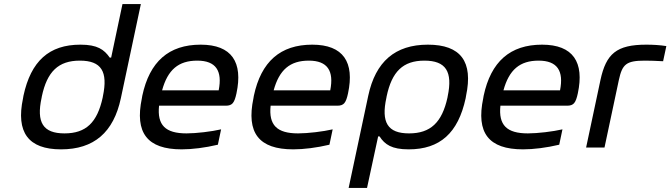

<svg xmlns="http://www.w3.org/2000/svg" viewBox="-20 -730 3317 950"><path d="M96 -256 94 -244C58 -75 120 9 282 9C445 9 542 -75 578 -244L677 -710H586L530 -445H523C495 -485 462 -509 378 -509C223 -509 133 -428 96 -256ZM186 -247 187 -253C213 -376 269 -430 375 -430C482 -430 515 -376 489 -253L488 -247C461 -124 406 -70 299 -70C193 -70 159 -124 186 -247Z M1150 -268C1183 -422 1127 -509 973 -509C815 -509 720 -425 684 -256L682 -244C646 -73 708 9 879 9C931 9 995 1 1058 -14L1074 -90C1027 -79 951 -70 903 -70C798 -70 757 -111 767 -207H1097C1130 -207 1140 -222 1150 -268ZM782 -283C810 -385 863 -430 956 -430C1049 -430 1081 -379 1062 -283Z M1702 -268C1735 -422 1679 -509 1525 -509C1367 -509 1272 -425 1236 -256L1234 -244C1198 -73 1260 9 1431 9C1483 9 1547 1 1610 -14L1626 -90C1579 -79 1503 -70 1455 -70C1350 -70 1309 -111 1319 -207H1649C1682 -207 1692 -222 1702 -268ZM1334 -283C1362 -385 1415 -430 1508 -430C1601 -430 1633 -379 1614 -283Z M2284 -244 2286 -256C2322 -425 2260 -509 2097 -509C1935 -509 1838 -425 1802 -256L1705 200H1796L1851 -55H1858C1884 -15 1918 9 2002 9C2157 9 2247 -72 2284 -244ZM1892 -247 1893 -253C1919 -376 1974 -430 2080 -430C2186 -430 2221 -376 2195 -253L2194 -247C2167 -124 2110 -70 2004 -70C1898 -70 1865 -124 1892 -247Z M2839 -268C2872 -422 2816 -509 2662 -509C2504 -509 2409 -425 2373 -256L2371 -244C2335 -73 2397 9 2568 9C2620 9 2684 1 2747 -14L2763 -90C2716 -79 2640 -70 2592 -70C2487 -70 2446 -111 2456 -207H2786C2819 -207 2829 -222 2839 -268ZM2471 -283C2499 -385 2552 -430 2645 -430C2738 -430 2770 -379 2751 -283Z M3171 -430C3192 -430 3230 -429 3261 -427L3277 -502C3245 -507 3212 -509 3178 -509C3030 -509 2979 -464 2951 -334L2880 0H2971L3042 -334C3059 -412 3078 -430 3171 -430Z"/></svg>

Font: LT Wave Text Italic
Style: Regular
Weight: 400
Designer: Daniel Lyons
Version: Version 2.5 (Glyphs App)